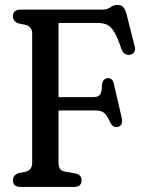

<svg xmlns="http://www.w3.org/2000/svg" viewBox="-20 -738 566 758"><path d="M384 -700Q403 -700 415.8 -709.2Q428.5 -718.5 443.5 -718.5Q458.5 -718.5 466.5 -709.8Q474.5 -701 479.5 -682.5L512 -554Q515.5 -540.5 509.5 -532Q503.5 -523.5 492 -521.5Q483 -520 474 -524.8Q465 -529.5 459.5 -544Q445 -588 432 -610.2Q419 -632.5 403.2 -640Q387.5 -647.5 364.5 -647.5H211V-354.5H347Q368 -354.5 375.2 -365Q382.5 -375.5 382.5 -402Q385.5 -428 405 -429.5Q424.5 -431 429.5 -406.5L460.5 -273Q467 -244 447 -237.5Q427 -231.5 415.5 -254Q404 -280.5 392.5 -291.2Q381 -302 356.5 -302H211V-95Q211 -65.5 235 -60.5L279.5 -53Q302 -47.5 302 -26Q302 0 272 0H61Q31 0 31 -26Q31 -46.5 53.5 -54.5L83 -60.5Q107 -68 107 -95V-605Q107 -632 83 -639.5L53.5 -645.5Q31 -653.5 31 -674Q31 -700 61 -700Z"/></svg>

Font: Fraunces 144pt S100
Style: Regular
Weight: 400
Version: Version 1.000; ttfautohint (v1.8.3)